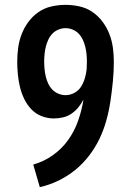

<svg xmlns="http://www.w3.org/2000/svg" viewBox="-20 -763 540 791"><path d="M144 8 117 -85Q160 -97 197.5 -123.5Q235 -150 261 -186.5Q287 -223 302 -266Q317 -309 324 -353Q315 -336 303 -321Q291 -306 275 -295Q259 -284 240 -279.5Q221 -275 202 -275Q176 -275 151.5 -284.5Q127 -294 109 -313Q91 -332 79.5 -356Q68 -380 62 -405.5Q56 -431 53.5 -457Q51 -483 51 -509Q51 -538 55 -567Q59 -596 69.5 -623Q80 -650 97.5 -673.5Q115 -697 139 -713.5Q163 -730 192 -736.5Q221 -743 250 -743Q279 -743 308 -736.5Q337 -730 361 -713.5Q385 -697 402.5 -673.5Q420 -650 430.5 -623Q441 -596 445 -567Q449 -538 449 -509Q449 -468 445 -427.5Q441 -387 435 -346.5Q429 -306 418 -266.5Q407 -227 389.5 -190.5Q372 -154 346.5 -121Q321 -88 289.5 -62.5Q258 -37 221 -19Q184 -1 144 8ZM250 -371Q269 -371 286.5 -380.5Q304 -390 314 -406Q324 -422 329.5 -440.5Q335 -459 337 -478Q337 -486 337.5 -493.5Q338 -501 338 -509Q338 -524 336.5 -539.5Q335 -555 331.5 -569.5Q328 -584 321.5 -598.5Q315 -613 304.5 -624Q294 -635 279.5 -641Q265 -647 250 -647Q235 -647 220.5 -641Q206 -635 195.5 -624Q185 -613 178.5 -598.5Q172 -584 168.5 -569.5Q165 -555 163.5 -539.5Q162 -524 162 -509Q162 -494 163.5 -478.5Q165 -463 168.5 -448Q172 -433 178.5 -419Q185 -405 195.5 -394Q206 -383 220.5 -377Q235 -371 250 -371Z"/></svg>

Font: Iosevka Term Curly
Style: Bold
Weight: 700
Designer: Belleve Invis
Foundry: Belleve Invis
Version: Version 32.3.0